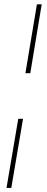

<svg xmlns="http://www.w3.org/2000/svg" viewBox="-20 -748 220 904"><path d="M65.9 -188.5H88.4L33.2 136.7H10.7ZM176.3 -727.5 122.6 -403.3H99.6L153.8 -727.5Z"/></svg>

Font: Inter 16pt Thin
Style: Italic
Weight: 250
Italic angle: -9.3988°
Version: Version 4.001;git-66647c0bb